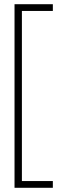

<svg xmlns="http://www.w3.org/2000/svg" viewBox="-20 -769 340 912"><path d="M231 -749H49V123H231V91H84V-717H231Z"/></svg>

Font: TitilliumText22L
Style: 1 wt
Weight: 100
Designer: Campivisivi
Foundry: Campivisivi
Version: 1.000